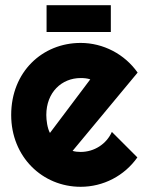

<svg xmlns="http://www.w3.org/2000/svg" viewBox="-20 -708 565 738"><path d="M509 -429C459 -500 377 -543 290 -543C143 -543 23 -432 23 -266C23 -105 143 10 290 10C377 10 458 -32 508 -103L410 -201C389 -154 342 -124 290 -124C280 -124 269 -125 259 -128ZM172 -197C162 -215 158 -246 158 -266C158 -353 217 -408 290 -408C303 -408 315 -407 327 -403ZM406 -585V-688H159V-585Z"/></svg>

Font: Righteous
Style: Regular
Weight: 400
Designer: Astigmatic (AOETI)
Foundry: Astigmatic (AOETI)
Version: Version 1.000